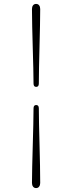

<svg xmlns="http://www.w3.org/2000/svg" viewBox="-20 -803 385 979"><path d="M178 -377Q178 -360 164.5 -360Q151 -360 151 -377Q151 -408 149.8 -456.5Q148.5 -505 147 -560Q145.5 -615 144.2 -667Q143 -719 143 -757Q143 -768.5 148.5 -775.8Q154 -783 164 -783Q174 -783 179.5 -775.8Q185 -768.5 185 -757Q185 -725 184 -674.5Q183 -624 181.5 -568Q180 -512 179 -461.2Q178 -410.5 178 -377ZM151 -250.5Q151 -267.5 164.5 -267.5Q178 -267.5 178 -250.5Q178 -219.5 179 -171Q180 -122.5 181.5 -67.5Q183 -12.5 184 39.5Q185 91.5 185 130Q185 141 179.5 148.5Q174 156 164 156Q154 156 148.5 148.5Q143 141 143 130Q143 97.5 144.2 47.2Q145.5 -3 147 -59.2Q148.5 -115.5 149.8 -166.2Q151 -217 151 -250.5Z"/></svg>

Font: Fraunces 9pt Thin
Style: Regular
Weight: 100
Version: Version 1.000;[b76b70a41]